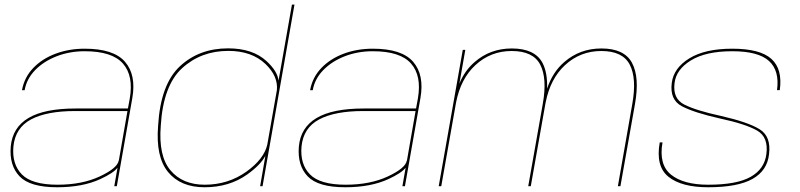

<svg xmlns="http://www.w3.org/2000/svg" viewBox="-20 -805 3458 830"><path d="M474 0 488 -80Q470.5 -57 414 -31Q337.5 4.5 227 4.5Q109.5 4.5 64.5 -42.8Q19.5 -90 26.5 -172Q34 -254 103.2 -295Q172.5 -336 307 -336H533L541 -379.5Q558 -477 511.5 -530.2Q465 -583.5 346 -583.5Q281 -583.5 225 -561.8Q169 -540 132 -502Q95 -464 86.5 -415H75Q85 -470.5 123.5 -510.8Q162 -551 220 -572.8Q278 -594.5 346 -594.5Q471.5 -594.5 520.5 -537.8Q569.5 -481 552 -381L485 0ZM493.5 -110 531 -325H305Q182.5 -325 114.2 -288.8Q46 -252.5 38 -172Q31 -95.5 74.5 -51Q118 -6.5 229 -6.5Q334.5 -6.5 411 -42.2Q487.5 -78 493 -110.5Z M1104.5 0 1125.5 -121.5 1127 -131.5Q1107.5 -93 1049 -51Q971.5 4.5 864 4.5Q761 4.5 706.8 -61Q652.5 -126.5 663.5 -261.5Q674 -440 757.2 -518Q840.5 -596 966 -596Q1072.5 -596 1132.5 -540.5Q1180.5 -496 1184 -456L1242 -785H1253L1115 0ZM1135.5 -180 1177 -416Q1182.5 -475.5 1128 -528Q1068.5 -585 967 -585Q849 -585 767.2 -510.2Q685.5 -435.5 675 -261.5Q664.5 -131 716.8 -68.8Q769 -6.5 865 -6.5Q966.5 -6.5 1046 -63.5Q1121.5 -118 1135.5 -180Z M1719.5 0 1733.5 -80Q1716 -57 1659.5 -31Q1583 4.5 1472.5 4.5Q1355 4.5 1310 -42.8Q1265 -90 1272 -172Q1279.5 -254 1348.8 -295Q1418 -336 1552.5 -336H1778.5L1786.5 -379.5Q1803.5 -477 1757 -530.2Q1710.5 -583.5 1591.5 -583.5Q1526.5 -583.5 1470.5 -561.8Q1414.5 -540 1377.5 -502Q1340.5 -464 1332 -415H1320.5Q1330.5 -470.5 1369 -510.8Q1407.5 -551 1465.5 -572.8Q1523.5 -594.5 1591.5 -594.5Q1717 -594.5 1766 -537.8Q1815 -481 1797.5 -381L1730.5 0ZM1739 -110 1776.5 -325H1550.5Q1428 -325 1359.8 -288.8Q1291.5 -252.5 1283.5 -172Q1276.5 -95.5 1320 -51Q1363.5 -6.5 1474.5 -6.5Q1580 -6.5 1656.5 -42.2Q1733 -78 1738.5 -110.5Z M1876.5 0 1980.5 -589.5H1991.5L1968 -455.5L1965.5 -443Q1989 -500 2031.5 -536.5Q2099 -595.5 2192.5 -595.5Q2291.5 -595.5 2325 -533.5Q2347.5 -490.5 2345 -422Q2369 -493.5 2419 -536.5Q2486.5 -595.5 2580 -595.5Q2678.5 -595.5 2712 -533.5Q2745.5 -471.5 2725 -355.5L2662 0H2651L2713.5 -356.5Q2733 -467 2702.2 -525.8Q2671.5 -584.5 2579.5 -584.5Q2488 -584.5 2422 -523Q2359 -464.5 2339 -363Q2338 -359 2337.5 -355.5L2274.5 0H2263.5L2326.5 -356.5Q2346 -467 2315.2 -525.8Q2284.5 -584.5 2192 -584.5Q2100.5 -584.5 2034.5 -523Q1971.5 -464.5 1951.5 -362L1887.5 0Z M3041.5 4.5Q2926 4.5 2869.8 -40.8Q2813.5 -86 2832 -189.5H2844Q2827 -93.5 2880.8 -50Q2934.5 -6.5 3041.5 -6.5Q3165 -6.5 3225 -40.5Q3285 -74.5 3293 -139Q3302.5 -212 3253 -240.5Q3203.5 -269 3091.5 -293Q2982 -317.5 2928.2 -345.5Q2874.5 -373.5 2884 -446.5Q2892 -511 2960 -552.8Q3028 -594.5 3145.5 -594.5Q3265.5 -594.5 3314.5 -550.5Q3363.5 -506.5 3351 -415.5H3339Q3350.5 -499 3304.5 -541.2Q3258.5 -583.5 3145.5 -583.5Q3031.5 -583.5 2967 -544Q2902.5 -504.5 2896 -445.5Q2887.5 -378.5 2938.5 -352.8Q2989.5 -327 3096 -304Q3214.5 -277 3264.2 -246Q3314 -215 3304.5 -138.5Q3297 -67.5 3233 -31.5Q3169 4.5 3041.5 4.5Z"/></svg>

Font: Anybody ExtraExpanded Thin
Style: Italic
Weight: 100
Width: 8
Italic angle: -10°
Designer: Tyler Finck
Foundry: Etcetera Type Company
Version: Version 1.010; ttfautohint (v1.8.3) -l 8 -r 50 -G 200 -x 14 